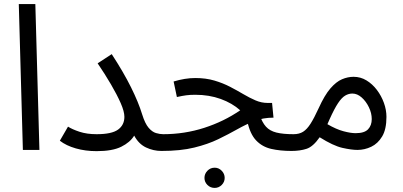

<svg xmlns="http://www.w3.org/2000/svg" viewBox="-20 -734 1972 940"><path d="M92 0 72 -714H153L173 0Z M453 -77Q527 -77 558 -99.5Q589 -122 589 -162Q589 -188 571 -229Q553 -270 523.5 -320.5Q494 -371 458 -424L527 -469Q585 -380 621.5 -306.5Q658 -233 676 -174Q690 -129 707.5 -108.5Q725 -88 744 -82.5Q763 -77 779 -77Q800 -77 810 -65.5Q820 -54 820 -38Q820 -22 806 -8.5Q792 5 770 5Q731 5 695 -12Q659 -29 637 -70Q617 -37 573.5 -15.5Q530 6 453 6Q398 6 351 -7.5Q304 -21 273 -45L313 -114Q333 -101 369 -89Q405 -77 453 -77Z M1407 5Q1352 5 1308 -5Q1264 -15 1234 -46.5Q1204 -78 1191 -140L1250 -175Q1263 -135 1282 -114Q1301 -93 1333.5 -85Q1366 -77 1417 -77Q1438 -77 1447.5 -65.5Q1457 -54 1457 -38Q1457 -22 1443 -8.5Q1429 5 1407 5ZM770 5 779 -77Q883 -77 979.5 -108Q1076 -139 1156 -194Q1117 -229 1060.5 -249.5Q1004 -270 936 -270Q911 -270 892 -267.5Q873 -265 846 -259L830 -335Q886 -352 936 -352Q988 -352 1030 -339.5Q1072 -327 1106.5 -309Q1141 -291 1171.5 -273Q1202 -255 1231 -242.5Q1260 -230 1291 -230H1312L1319 -158Q1268 -158 1226 -141.5Q1184 -125 1141.5 -101Q1099 -77 1048.5 -52.5Q998 -28 931 -11.5Q864 5 770 5ZM1031 186Q1010 186 995.5 171.5Q981 157 981 137Q981 117 995.5 102Q1010 87 1031 87Q1051 87 1065.5 102Q1080 117 1080 137Q1080 157 1065.5 171.5Q1051 186 1031 186Z M1407 5 1417 -77Q1445 -77 1464 -89Q1483 -101 1500.5 -128.5Q1518 -156 1540 -204Q1569 -268 1597.5 -301Q1626 -334 1654.5 -346Q1683 -358 1711 -358Q1745 -358 1774 -340.5Q1803 -323 1825 -294Q1847 -265 1859.5 -230.5Q1872 -196 1872 -162Q1872 -101 1851 -66Q1830 -31 1797.5 -15.5Q1765 0 1730 0Q1701 0 1656.5 -10Q1612 -20 1545 -62Q1513 -16 1481 -5.5Q1449 5 1407 5ZM1594 -151Q1588 -138 1583 -126Q1626 -101 1661.5 -91.5Q1697 -82 1721 -82Q1764 -82 1782 -101Q1800 -120 1800 -151Q1800 -180 1786 -209Q1772 -238 1750.5 -257Q1729 -276 1705 -276Q1687 -276 1670 -266Q1653 -256 1635 -229Q1617 -202 1594 -151Z"/></svg>

Font: Noto IKEA Arabic
Style: Regular
Weight: 400
Designer: Monotype Design Team
Foundry: Monotype Imaging Inc.
Version: Version 1.200